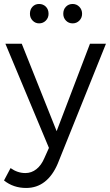

<svg xmlns="http://www.w3.org/2000/svg" viewBox="-26 -745 551 962"><path d="M0 0ZM105 196.8Q41 196.8 -5.9 159.2L26.9 97.2Q62 122.1 101.1 122.1Q131.8 122.1 156.5 102.5Q181.2 83 196.8 45.9L219.2 -3.9L1 -525.9H83L257.8 -87.9L424.8 -525.9H504.9L263.2 75.2Q237.8 134.8 198 165.8Q158.2 196.8 105 196.8ZM217.3 -675.8Q217.3 -655.8 203.6 -641.8Q189.9 -627.9 169.9 -627.9Q150.9 -627.9 137.5 -641.8Q124 -655.8 124 -675.8Q124 -697.8 137 -711.4Q149.9 -725.1 169.9 -725.1Q189.9 -725.1 203.6 -711.7Q217.3 -698.2 217.3 -675.8ZM385.3 -675.8Q385.3 -655.8 371.6 -641.8Q357.9 -627.9 337.9 -627.9Q317.9 -627.9 304.4 -641.8Q291 -655.8 291 -675.8Q291 -697.8 304.4 -711.4Q317.9 -725.1 337.9 -725.1Q357.9 -725.1 371.6 -710.9Q385.3 -696.8 385.3 -675.8Z"/></svg>

Font: Argentum Sans Light
Style: Regular
Weight: 300
Designer: Julieta Ulanovsky (Modified by Cristiano Sobral)
Foundry: Julieta Ulanovsky
Version: Version 1.000; ttfautohint (v1.5.65-e2d9)